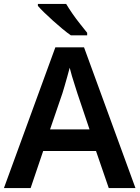

<svg xmlns="http://www.w3.org/2000/svg" viewBox="-20 -958 711 978"><path d="M534 0 469 -189H200L136 0H0L262 -717H408L670 0ZM374 -483Q370 -497 362 -521Q354 -545 346.5 -570.5Q339 -596 335 -613Q330 -593 322.5 -567Q315 -541 308.5 -518Q302 -495 298 -483L235 -299H436ZM317 -938Q330 -916 349 -888.5Q368 -861 388.5 -835.5Q409 -810 424 -791V-778H341Q322 -791 298.5 -810.5Q275 -830 250.5 -852Q226 -874 205.5 -894Q185 -914 173 -928V-938Z"/></svg>

Font: Noto Sans Armenian SemiBold
Style: Regular
Weight: 600
Designer: Monotype Design Team
Foundry: Monotype Imaging Inc.
Version: Version 2.007